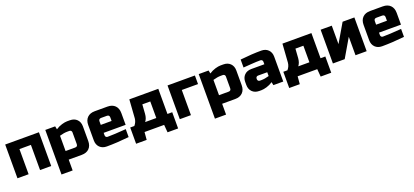

<svg xmlns="http://www.w3.org/2000/svg" viewBox="39 -1602 6106 2834"><g transform="rotate(-20 3092.5 -185.0)"><path d="M580 -530V0H405V-395H225V0H50V-530Z M975 -395Q922 -395 855 -375V-135H1005Q1045 -135 1045 -175V-360Q1045 -375 1035 -385Q1025 -395 1010 -395ZM855 0V170H680V-530H835L845 -480Q892 -511 941.5 -525.5Q991 -540 1025 -540H1070Q1138 -540 1179 -499Q1220 -458 1220 -390V-160Q1220 -85 1177.5 -42.5Q1135 0 1060 0Z M1515 -415Q1475 -415 1475 -375V-320H1645V-375Q1645 -415 1605 -415ZM1800 -10Q1607 10 1450 10Q1382 10 1341 -31Q1300 -72 1300 -140V-380Q1300 -455 1342.5 -497.5Q1385 -540 1460 -540H1660Q1735 -540 1777.5 -497.5Q1820 -455 1820 -380V-195H1475V-155Q1475 -140 1485 -130Q1495 -120 1510 -120Q1609 -120 1800 -135Z M2145 -250Q2140 -180 2105 -135H2280V-395H2155ZM2455 -530V-135H2530V120H2364L2354 0H2046L2036 120H1870V-135H1935Q1975 -182 1980 -240L2000 -530Z M3030 -530V-395H2775V0H2600V-530Z M3385 -395Q3332 -395 3265 -375V-135H3415Q3455 -135 3455 -175V-360Q3455 -375 3445 -385Q3435 -395 3420 -395ZM3265 0V170H3090V-530H3245L3255 -480Q3302 -511 3351.5 -525.5Q3401 -540 3435 -540H3480Q3548 -540 3589 -499Q3630 -458 3630 -390V-160Q3630 -85 3587.5 -42.5Q3545 0 3470 0Z M3930 -130Q3983 -130 4050 -150V-210H3905Q3890 -210 3880 -200Q3870 -190 3870 -175V-165Q3870 -150 3880 -140Q3890 -130 3905 -130ZM3745 -520Q3928 -540 4075 -540Q4143 -540 4184 -499Q4225 -458 4225 -390V0H4070L4060 -50Q4013 -19 3963.5 -4.5Q3914 10 3880 10H3845Q3777 10 3736 -31Q3695 -72 3695 -140V-185Q3695 -253 3736 -294Q3777 -335 3845 -335H4050V-375Q4050 -390 4040 -400Q4030 -410 4015 -410Q3950 -410 3871.5 -404Q3793 -398 3745 -395Z M4550 -250Q4545 -180 4510 -135H4685V-395H4560ZM4860 -530V-135H4935V120H4769L4759 0H4451L4441 120H4275V-135H4340Q4380 -182 4385 -240L4405 -530Z M5350 -530H5535V0H5360V-290L5190 0H5005V-530H5180V-240Z M5840 -415Q5800 -415 5800 -375V-320H5970V-375Q5970 -415 5930 -415ZM6125 -10Q5932 10 5775 10Q5707 10 5666 -31Q5625 -72 5625 -140V-380Q5625 -455 5667.5 -497.5Q5710 -540 5785 -540H5985Q6060 -540 6102.5 -497.5Q6145 -455 6145 -380V-195H5800V-155Q5800 -140 5810 -130Q5820 -120 5835 -120Q5934 -120 6125 -135Z"/></g></svg>

Font: Russo One
Style: Regular
Weight: 400
Designer: Jovanny lemonad
Foundry: Jovanny Lemonad
Version: Version 1.001